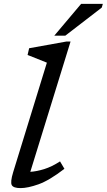

<svg xmlns="http://www.w3.org/2000/svg" viewBox="-20 -955 548 985"><path d="M220.5 -633.5 121.5 -673 129.5 -707.5 321 -742H342L135.5 -73.5Q168 -75.5 206.8 -87.5Q245.5 -99.5 288 -127L310.5 -89Q232.5 -29 177.5 -9.5Q122.5 10 85.5 10Q49 10 40.5 -5.2Q32 -20.5 47.5 -71.5ZM258.5 -772 396 -935H507.5L502 -916L315 -772Z"/></svg>

Font: Newsreader 6pt
Style: Italic
Weight: 400
Italic angle: -17°
Designer: Hugues Gentile
Foundry: Production Type
Version: Version 1.003; ttfautohint (v1.8.3)